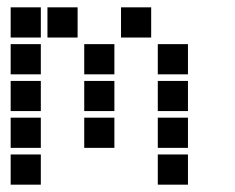

<svg xmlns="http://www.w3.org/2000/svg" viewBox="-20 -511 640 522"><path d="M10 -491Q9 -491 9 -491Q9 -491 9 -490V-410Q9 -409 9 -409Q9 -409 10 -409H90Q91 -409 91 -409Q91 -409 91 -410V-490Q91 -491 91 -491Q91 -491 90 -491ZM110 -491Q109 -491 109 -491Q109 -491 109 -490V-410Q109 -409 109 -409Q109 -409 110 -409H190Q191 -409 191 -409Q191 -409 191 -410V-490Q191 -491 191 -491Q191 -491 190 -491ZM310 -491Q309 -491 309 -491Q309 -491 309 -490V-410Q309 -409 309 -409Q309 -409 310 -409H390Q391 -409 391 -409Q391 -409 391 -410V-490Q391 -491 391 -491Q391 -491 390 -491ZM10 -391Q9 -391 9 -391Q9 -391 9 -390V-310Q9 -309 9 -309Q9 -309 10 -309H90Q91 -309 91 -309Q91 -309 91 -310V-390Q91 -391 91 -391Q91 -391 90 -391ZM210 -391Q209 -391 209 -391Q209 -391 209 -390V-310Q209 -309 209 -309Q209 -309 210 -309H290Q291 -309 291 -309Q291 -309 291 -310V-390Q291 -391 291 -391Q291 -391 290 -391ZM410 -391Q409 -391 409 -391Q409 -391 409 -390V-310Q409 -309 409 -309Q409 -309 410 -309H490Q491 -309 491 -309Q491 -309 491 -310V-390Q491 -391 491 -391Q491 -391 490 -391ZM10 -291Q9 -291 9 -291Q9 -291 9 -290V-210Q9 -209 9 -209Q9 -209 10 -209H90Q91 -209 91 -209Q91 -209 91 -210V-290Q91 -291 91 -291Q91 -291 90 -291ZM210 -291Q209 -291 209 -291Q209 -291 209 -290V-210Q209 -209 209 -209Q209 -209 210 -209H290Q291 -209 291 -209Q291 -209 291 -210V-290Q291 -291 291 -291Q291 -291 290 -291ZM410 -291Q409 -291 409 -291Q409 -291 409 -290V-210Q409 -209 409 -209Q409 -209 410 -209H490Q491 -209 491 -209Q491 -209 491 -210V-290Q491 -291 491 -291Q491 -291 490 -291ZM10 -191Q9 -191 9 -191Q9 -191 9 -190V-110Q9 -109 9 -109Q9 -109 10 -109H90Q91 -109 91 -109Q91 -109 91 -110V-190Q91 -191 91 -191Q91 -191 90 -191ZM210 -191Q209 -191 209 -191Q209 -191 209 -190V-110Q209 -109 209 -109Q209 -109 210 -109H290Q291 -109 291 -109Q291 -109 291 -110V-190Q291 -191 291 -191Q291 -191 290 -191ZM410 -191Q409 -191 409 -191Q409 -191 409 -190V-110Q409 -109 409 -109Q409 -109 410 -109H490Q491 -109 491 -109Q491 -109 491 -110V-190Q491 -191 491 -191Q491 -191 490 -191ZM10 -91Q9 -91 9 -91Q9 -91 9 -90V-10Q9 -9 9 -9Q9 -9 10 -9H90Q91 -9 91 -9Q91 -9 91 -10V-90Q91 -91 91 -91Q91 -91 90 -91ZM410 -91Q409 -91 409 -91Q409 -91 409 -90V-10Q409 -9 409 -9Q409 -9 410 -9H490Q491 -9 491 -9Q491 -9 491 -10V-90Q491 -91 491 -91Q491 -91 490 -91Z"/></svg>

Font: Doto Black ExtraBold
Style: Regular
Weight: 800
Monospace: yes
Version: Version 1.000